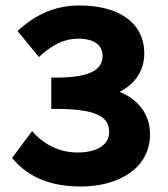

<svg xmlns="http://www.w3.org/2000/svg" viewBox="-20 -668 613 700"><path d="M32 -83C79 -30 153 12 274 12C416 12 527 -57 527 -178C527 -254 481 -307 416 -333C471 -361 506 -409 506 -473C506 -586 412 -648 270 -648C179 -648 110 -613 54 -564L44 -555L122 -460L134 -471C175 -506 215 -527 265 -527C323 -527 354 -504 354 -464C354 -421 322 -385 184 -385H167V-271H184C345 -271 378 -236 378 -186C378 -141 335 -112 263 -112C197 -112 146 -140 109 -177L97 -190L24 -92Z"/></svg>

Font: Falling Sky
Style: Bd+
Weight: 400
Designer: Paul D. Hunt
Foundry: Adobe Systems Incorporated
Version: Version 1.02